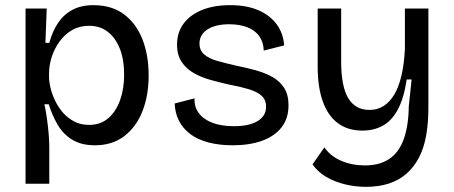

<svg xmlns="http://www.w3.org/2000/svg" viewBox="-20 -550 1758 744"><path d="M79 162V-258V-517H161L156 -384H171Q183 -428 204.5 -460.5Q226 -493 260 -511.5Q294 -530 342 -530Q413 -530 460.5 -494.5Q508 -459 532 -397.5Q556 -336 556 -258Q556 -180 532 -119Q508 -58 461.5 -22.5Q415 13 348 13Q294 13 258.5 -9.5Q223 -32 202 -69Q181 -106 169 -146H152Q158 -119 162 -90Q166 -61 168.5 -32.5Q171 -4 171 22V162ZM325 -66Q369 -66 399 -91.5Q429 -117 445 -161Q461 -205 461 -260Q461 -319 444.5 -361Q428 -403 398 -426.5Q368 -450 325 -450Q288 -450 259.5 -433.5Q231 -417 211 -389.5Q191 -362 180.5 -329.5Q170 -297 170 -265V-253Q170 -233 176 -208.5Q182 -184 194 -159Q206 -134 224.5 -113Q243 -92 268 -79Q293 -66 325 -66Z M882 13Q828 13 786 1.5Q744 -10 716 -31.5Q688 -53 673 -83Q658 -113 657 -149L734 -169Q732 -136 750.5 -111.5Q769 -87 803.5 -74Q838 -61 887 -61Q946 -61 978.5 -81Q1011 -101 1011 -136Q1011 -164 993 -179.5Q975 -195 943.5 -204.5Q912 -214 869 -222Q833 -230 797 -240Q761 -250 731.5 -266.5Q702 -283 684 -310Q666 -337 666 -377Q666 -424 691 -458Q716 -492 762 -511Q808 -530 872 -530Q936 -530 981 -510.5Q1026 -491 1052 -456Q1078 -421 1081 -374L1002 -354Q1001 -387 984.5 -410Q968 -433 938 -444.5Q908 -456 868 -456Q815 -456 784 -436Q753 -416 753 -381Q753 -355 771.5 -339Q790 -323 822 -314Q854 -305 893 -296Q933 -288 969.5 -278Q1006 -268 1035 -252Q1064 -236 1081 -209.5Q1098 -183 1098 -142Q1098 -91 1071 -56.5Q1044 -22 995.5 -4.5Q947 13 882 13Z M1398 174Q1357 174 1317.5 164.5Q1278 155 1245 136Q1212 117 1191 87L1237 21Q1260 55 1302 73Q1344 91 1394 91Q1450 91 1487.5 66.5Q1525 42 1544 -9.5Q1563 -61 1564 -138L1575 -242H1556Q1545 -169 1521.5 -125.5Q1498 -82 1463.5 -63Q1429 -44 1384 -44Q1328 -44 1289.5 -72.5Q1251 -101 1231 -156.5Q1211 -212 1211 -292V-517H1302V-312Q1302 -215 1329.5 -169.5Q1357 -124 1412 -124Q1442 -124 1466 -139Q1490 -154 1507.5 -183Q1525 -212 1535.5 -256.5Q1546 -301 1549 -360V-517H1640V-133Q1640 -72 1631 -23Q1622 26 1602.5 62.5Q1583 99 1554 124Q1525 149 1486 161.5Q1447 174 1398 174Z"/></svg>

Font: Bricolage Grotesque 96pt ExtraBold
Style: Regular
Weight: 400
Version: Version 1.001;gftools[0.9.33.dev8+g029e19f]